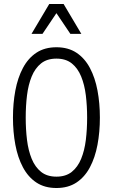

<svg xmlns="http://www.w3.org/2000/svg" viewBox="-20 -935 566 963"><path d="M45 -345Q45 -417 57 -481Q69 -545 95 -594Q121 -643 162.5 -670.5Q204 -698 263 -698Q322 -698 363.5 -670.5Q405 -643 431 -594Q457 -545 469 -481Q481 -417 481 -345Q481 -273 469 -209Q457 -145 431 -96Q405 -47 363.5 -19.5Q322 8 263 8Q204 8 162.5 -19.5Q121 -47 95 -96Q69 -145 57 -209Q45 -273 45 -345ZM109 -345Q109 -286 115.5 -233Q122 -180 139 -138.5Q156 -97 186 -73Q216 -49 263 -49Q310 -49 340 -73Q370 -97 387 -138.5Q404 -180 410.5 -233Q417 -286 417 -345Q417 -404 410.5 -457Q404 -510 387 -551.5Q370 -593 340 -617Q310 -641 263 -641Q216 -641 186 -617Q156 -593 139 -551.5Q122 -510 115.5 -457Q109 -404 109 -345ZM138 -765 227 -915H299L388 -765H333L263 -869L193 -765Z"/></svg>

Font: Radio Canada Condensed Light
Style: Regular
Weight: 300
Width: 3
Designer: Charles Daoud, Etienne Aubert Bonn, Alexandre Saumier Demers, Jacques Le Bailly
Foundry: Radio-Canada
Version: Version 2.104; ttfautohint (v1.8.4.7-5d5b);gftools[0.9.28.de